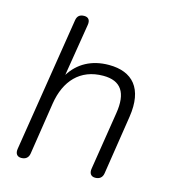

<svg xmlns="http://www.w3.org/2000/svg" viewBox="-103 -761 766 853"><g transform="rotate(15 280.0 -335.0)"><path d="M72 6C92 6 105 -4 108 -24L145 -264C162 -371 224 -441 331 -441C412 -441 445 -393 429 -295L387 -30C383 -7 393 6 412 6C432 6 445 -4 448 -24L490 -295C511 -430 451 -494 343 -494C263 -494 203 -460 166 -401L205 -641C209 -664 199 -676 180 -676C159 -676 148 -666 145 -646L47 -30C43 -7 53 6 72 6Z"/></g></svg>

Font: SN Pro Light
Style: Italic
Weight: 300
Italic angle: -8.99998°
Designer: Tobias Whetton
Foundry: Supernotes
Version: Version 1.001;Glyphs 3.2 (3249)